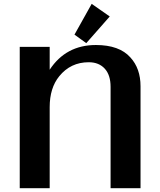

<svg xmlns="http://www.w3.org/2000/svg" viewBox="-20 -982 836 1002"><path d="M458.5 -961.9 552.7 -896 430.2 -756.8 368.7 -801.3ZM83 0V-737.3H239.3V-618.2Q324.2 -747.1 480.5 -747.1Q603 -747.1 660.6 -682.1Q713.4 -624.5 713.4 -531.7V0H557.1V-528.8Q557.1 -589.8 527.3 -623Q496.6 -657.2 442.9 -657.2Q348.6 -657.2 289.1 -584Q239.3 -522.9 239.3 -422.9V0Z"/></svg>

Font: Klaudia
Style: Bold
Weight: 700
Designer: Wojciech Kalinowski "wmk69" (wmk69@o2.pl)
Foundry: Wojciech Kalinowski "wmk69" (wmk69@o2.pl)
Version: Version 3.1.0; 2021-05-10